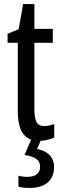

<svg xmlns="http://www.w3.org/2000/svg" viewBox="-20 -678 299 938"><path d="M197 -62Q209 -62 221 -65Q233 -68 245 -72V-6Q229 1 211 5.5Q193 10 170 10Q135 10 112 -6Q89 -22 78 -53.5Q67 -85 67 -133V-469H17V-513L71 -535L93 -658H148V-537H238V-469H148V-143Q148 -103 158 -82.5Q168 -62 197 -62ZM244 137Q244 187 213 213.5Q182 240 126 240Q108 240 94 238.5Q80 237 70 234V180Q80 183 91 184.5Q102 186 113 186Q145 186 160.5 172.5Q176 159 176 137Q176 111 156 97.5Q136 84 100 79L134 0H183L161 50Q188 55 206.5 67Q225 79 234.5 96.5Q244 114 244 137Z"/></svg>

Font: Noto Sans ExtraCondensed
Style: Regular
Weight: 400
Width: 2
Designer: Monotype Design Team
Foundry: Monotype Imaging Inc.
Version: Version 2.013